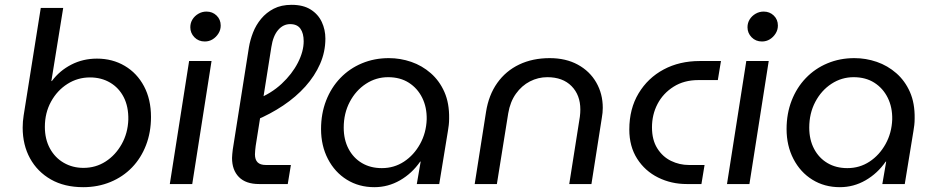

<svg xmlns="http://www.w3.org/2000/svg" viewBox="-20 -763 3885 796"><path d="M325 13Q247 13 191 -19Q135 -51 104.5 -106.5Q74 -162 74 -234Q74 -246 75 -259Q76 -272 78 -284L149 -730H242L193 -427H195Q227 -470 275.5 -495Q324 -520 382 -520Q446 -520 497 -490Q548 -460 577 -405.5Q606 -351 606 -278Q606 -215 585.5 -161.5Q565 -108 527.5 -69Q490 -30 438 -8.5Q386 13 325 13ZM326 -67Q377 -67 418 -93.5Q459 -120 484.5 -165.5Q510 -211 512 -267Q513 -321 493 -360Q473 -399 436.5 -420.5Q400 -442 353 -442Q302 -442 259.5 -415Q217 -388 191.5 -341.5Q166 -295 166 -237Q166 -186 187 -147.5Q208 -109 244.5 -88Q281 -67 326 -67Z M684 0 764 -510H857L777 0ZM829 -591Q803 -591 786 -608.5Q769 -626 769 -650Q769 -668 778 -682.5Q787 -697 802.5 -706Q818 -715 836 -715Q861 -715 878 -698.5Q895 -682 895 -657Q895 -639 885.5 -624Q876 -609 861.5 -600Q847 -591 829 -591Z M1054 0Q999 0 970.5 -29Q942 -58 942 -108Q942 -116 943 -124.5Q944 -133 945 -143L1012 -567Q1017 -597 1029 -628Q1041 -659 1062.5 -685Q1084 -711 1115 -727Q1146 -743 1189 -743Q1237 -743 1268 -723.5Q1299 -704 1314 -672Q1329 -640 1329 -603Q1329 -548 1307 -498Q1285 -448 1246 -404.5Q1207 -361 1154 -325.5Q1101 -290 1039 -264L1043 -351Q1104 -375 1147.5 -415.5Q1191 -456 1215 -503Q1239 -550 1239 -592Q1239 -625 1225.5 -644Q1212 -663 1183 -663Q1154 -663 1133 -638.5Q1112 -614 1105 -568L1040 -158Q1039 -150 1038 -140Q1037 -130 1037 -123Q1037 -101 1048 -90Q1059 -79 1082 -79H1186L1173 0Z M1532 13Q1468 13 1418 -18Q1368 -49 1339.5 -104Q1311 -159 1311 -228Q1311 -292 1332 -346Q1353 -400 1391 -439.5Q1429 -479 1480.5 -500.5Q1532 -522 1592 -522Q1640 -522 1685 -506.5Q1730 -491 1766 -459.5Q1802 -428 1822.5 -381.5Q1843 -335 1842 -272Q1842 -257 1840.5 -244.5Q1839 -232 1837 -220L1801 0H1708L1724 -93H1722Q1688 -44 1638.5 -15.5Q1589 13 1532 13ZM1563 -66Q1614 -66 1655 -93Q1696 -120 1721.5 -166Q1747 -212 1749 -268Q1750 -318 1730.5 -357.5Q1711 -397 1675 -420Q1639 -443 1589 -443Q1539 -443 1497 -415.5Q1455 -388 1430 -340.5Q1405 -293 1405 -234Q1405 -184 1425 -146Q1445 -108 1480.5 -87Q1516 -66 1563 -66Z M1948 0 1995 -299Q2006 -369 2041.5 -419Q2077 -469 2132.5 -495.5Q2188 -522 2259 -522Q2326 -522 2375.5 -495Q2425 -468 2452 -421Q2479 -374 2479 -316Q2479 -306 2478 -295.5Q2477 -285 2475 -274L2432 0H2340L2384 -279Q2385 -287 2385.5 -294.5Q2386 -302 2386 -309Q2386 -369 2349.5 -406Q2313 -443 2249 -443Q2211 -443 2177 -425.5Q2143 -408 2119 -374.5Q2095 -341 2087 -293L2040 0Z M2827 0Q2763 0 2708.5 -27Q2654 -54 2621.5 -105Q2589 -156 2589 -226Q2589 -312 2627.5 -376Q2666 -440 2731.5 -475Q2797 -510 2881 -510H2969L2956 -431H2875Q2816 -431 2772.5 -403.5Q2729 -376 2706 -332Q2683 -288 2683 -235Q2683 -183 2705 -148Q2727 -113 2762 -96Q2797 -79 2836 -79H2901L2888 0Z M2994 0 3074 -510H3167L3087 0ZM3139 -591Q3113 -591 3096 -608.5Q3079 -626 3079 -650Q3079 -668 3088 -682.5Q3097 -697 3112.5 -706Q3128 -715 3146 -715Q3171 -715 3188 -698.5Q3205 -682 3205 -657Q3205 -639 3195.5 -624Q3186 -609 3171.5 -600Q3157 -591 3139 -591Z M3462 13Q3398 13 3348 -18Q3298 -49 3269.5 -104Q3241 -159 3241 -228Q3241 -292 3262 -346Q3283 -400 3321 -439.5Q3359 -479 3410.5 -500.5Q3462 -522 3522 -522Q3570 -522 3615 -506.5Q3660 -491 3696 -459.5Q3732 -428 3752.5 -381.5Q3773 -335 3772 -272Q3772 -257 3770.5 -244.5Q3769 -232 3767 -220L3731 0H3638L3654 -93H3652Q3618 -44 3568.5 -15.5Q3519 13 3462 13ZM3493 -66Q3544 -66 3585 -93Q3626 -120 3651.5 -166Q3677 -212 3679 -268Q3680 -318 3660.5 -357.5Q3641 -397 3605 -420Q3569 -443 3519 -443Q3469 -443 3427 -415.5Q3385 -388 3360 -340.5Q3335 -293 3335 -234Q3335 -184 3355 -146Q3375 -108 3410.5 -87Q3446 -66 3493 -66Z"/></svg>

Font: MuseoModerno
Style: Italic
Weight: 400
Italic angle: -9°
Designer: Pablo Cosgaya, Héctor Gatti, Marcela Romero, and the Authors of The MuseoModerno Project.
Foundry: Omnibus-Type Team
Version: Version 1.003